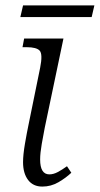

<svg xmlns="http://www.w3.org/2000/svg" viewBox="-20 -678 368 708"><path d="M136 10Q102 10 83.5 -14.5Q65 -39 65 -80Q65 -107 72 -148Q79 -189 86 -222L128 -428Q138 -478 126.5 -491Q115 -504 78 -504H63L69 -536H214L145 -207Q140 -182 134 -147.5Q128 -113 128 -90Q128 -35 162 -35Q177 -35 193 -43.5Q209 -52 227 -65L243 -41Q223 -22 195.5 -6Q168 10 136 10ZM55 -615 65 -658H328L318 -615Z"/></svg>

Font: Noto Serif SemiCondensed Light
Style: Italic
Weight: 300
Width: 4
Italic angle: -12°
Designer: Monotype Design Team
Foundry: Monotype Imaging Inc.
Version: Version 2.013; ttfautohint (v1.8.4.7-5d5b)